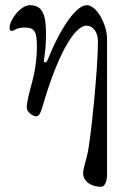

<svg xmlns="http://www.w3.org/2000/svg" viewBox="-20 -434 500 739"><path d="M368 285C384 285 392 265 392 235V-284C392 -340 352 -414 314 -414C277 -414 219 -341 164 -205C159 -193 157 -194 154 -194C151 -194 148 -197 149 -201C154 -238 157 -255 157 -307C157 -376 144 -414 95 -414C60 -414 17 -359 17 -327C17 -317 20 -315 27 -315C34 -315 43 -328 74 -328C113 -328 122 -313 122 -256C122 -204 114 -156 104 -119C93 -80 83 -41 83 -20C83 -1 109 14 119 14C133 14 139 -8 145 -28C198 -211 263 -335 313 -335C339 -335 357 -310 357 -274C357 -169 329 108 316 161C309 191 300 217 300 231C299 266 334 285 368 285Z"/></svg>

Font: Garamond-Math
Style: Regular
Weight: 400
Version: Version 2019-08-16